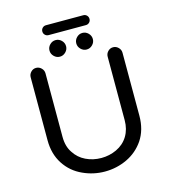

<svg xmlns="http://www.w3.org/2000/svg" viewBox="-132 -1020 1004 1136"><g transform="rotate(-15 370.0 -452.5)"><path d="M236.3 -18.6Q168.9 -48.8 128.9 -110.4Q88.9 -171.9 88.9 -255.9V-641.6Q88.9 -660.2 102.1 -673.8Q115.2 -687.5 133.8 -687.5Q152.3 -687.5 166 -673.8Q179.7 -660.2 179.7 -641.6V-252.9Q179.7 -193.4 207 -154.3Q232.4 -114.3 275.9 -93.3Q319.3 -72.3 370.1 -72.3Q419.9 -72.3 463.9 -92.8Q509.8 -114.3 535.2 -155.8Q560.5 -197.3 560.5 -252.9V-641.6Q560.5 -660.2 573.7 -673.8Q586.9 -687.5 605.5 -687.5Q624 -687.5 637.7 -673.8Q651.4 -660.2 651.4 -641.6V-255.9Q651.4 -169.9 610.4 -108.4Q570.3 -49.8 506.3 -19.5Q442.4 10.7 370.1 10.7Q299.8 10.7 236.3 -18.6ZM237.3 -765.6Q237.3 -786.1 252.4 -801.3Q267.6 -816.4 288.1 -816.4Q308.6 -816.4 323.7 -801.3Q338.9 -786.1 338.9 -765.6Q338.9 -745.1 323.7 -730Q308.6 -714.8 288.1 -714.8Q267.6 -714.8 252.4 -730Q237.3 -745.1 237.3 -765.6ZM401.4 -765.6Q401.4 -786.1 416.5 -801.3Q431.6 -816.4 452.1 -816.4Q472.7 -816.4 487.8 -801.3Q502.9 -786.1 502.9 -765.6Q502.9 -745.1 487.8 -730Q472.7 -714.8 452.1 -714.8Q431.6 -714.8 416.5 -730Q401.4 -745.1 401.4 -765.6ZM225.6 -885.7Q225.6 -898.4 234.4 -907.2Q243.2 -916 255.9 -916H484.4Q497.1 -916 505.9 -907.2Q514.6 -898.4 514.6 -885.7Q514.6 -873 505.9 -864.3Q497.1 -855.5 484.4 -855.5H255.9Q243.2 -855.5 234.4 -864.3Q225.6 -873 225.6 -885.7Z"/></g></svg>

Font: jf-openhuninn-2.1
Style: Regular
Weight: 400
Designer: [Kosugi Maru]
Designed by MOTOYA      

[Varela Round]
Joe Prince (Latin component); Avraham Cornfeld (Hebrew component)
Foundry: justfont Co., Ltd.
Version: 2.1